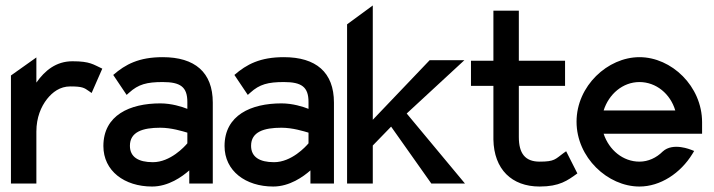

<svg xmlns="http://www.w3.org/2000/svg" viewBox="-20 -671 2610 702"><path d="M20 0H113V-190C113 -241 130 -281 152 -309C172 -334 199 -355 237 -355C281 -355 288 -350 305 -338L315 -331L354 -420C321 -435 310 -447 245 -447C185 -447 144 -413 113 -369V-461L20 -395Z M358 -137C358 -46 435 11 536 11C596 11 646 -25 672 -48V0H758V-296C758 -407 692 -462 575 -462C488 -462 439 -436 394 -397L443 -324L452 -332C486 -363 517 -371 575 -371C640 -371 665 -353 665 -298V-273C645 -281 607 -293 566 -293C455 -293 358 -250 358 -137ZM455 -138C455 -189 502 -204 566 -204C607 -204 648 -191 665 -186V-147C655 -135 603 -78 539 -78C486 -78 455 -97 455 -138Z M801 -137C801 -46 878 11 979 11C1039 11 1089 -25 1115 -48V0H1201V-296C1201 -407 1135 -462 1018 -462C931 -462 882 -436 837 -397L886 -324L895 -332C929 -363 960 -371 1018 -371C1083 -371 1108 -353 1108 -298V-273C1088 -281 1050 -293 1009 -293C898 -293 801 -250 801 -137ZM898 -138C898 -189 945 -204 1009 -204C1050 -204 1091 -191 1108 -186V-147C1098 -135 1046 -78 982 -78C929 -78 898 -97 898 -138Z M1249 0H1343V-139L1410 -208L1557 0H1680L1467 -256L1678 -451H1551L1343 -233V-651L1249 -582Z M1702 -357H1784V-161C1786 -52 1851 11 1953 11C2026 11 2055 -11 2091 -37L2050 -118L2040 -111C2010 -89 2008 -80 1953 -80C1900 -80 1877 -110 1877 -170V-357H2046V-449H1877V-632H1784V-449H1702Z M2088 -226C2088 -95 2202 11 2318 11C2394 11 2468 -37 2512 -109L2518 -119L2508 -123C2507 -123 2441 -152 2403 -117C2380 -94 2350 -80 2318 -80C2258 -80 2207 -122 2187 -182H2547V-224C2547 -356 2435 -462 2318 -462C2202 -462 2088 -357 2088 -226ZM2187 -267C2206 -327 2257 -371 2318 -371C2379 -371 2431 -328 2449 -267Z"/></svg>

Font: Charger Sport
Style: BdNrw
Weight: 700
Designer: Jasper
Foundry: Cannot Into Space Fonts
Version: Version 1.1